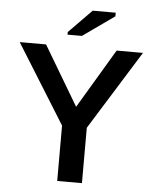

<svg xmlns="http://www.w3.org/2000/svg" viewBox="-59 -929 784 978"><g transform="rotate(5 333.5 -440.0)"><path d="M397 -283.2V0H270.5V-283.2L18.6 -688H153.3L333.5 -384.8L514.2 -688H648.9ZM492.7 -861.3 331.5 -747.1H257.8V-760.3L375 -879.9H492.7Z"/></g></svg>

Font: Arimo SemiBold
Style: Regular
Weight: 600
Designer: Steve Matteson
Foundry: Monotype Imaging Inc.
Version: Version 1.33